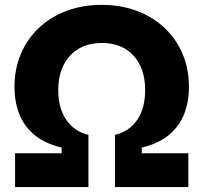

<svg xmlns="http://www.w3.org/2000/svg" viewBox="-20 -757 823 777"><path d="M41 0V-136.7H229.5V-159.7Q160.6 -176.3 118.7 -211.7Q76.7 -247.1 57.6 -296.4Q38.6 -345.7 38.6 -404.8Q38.6 -478 64.5 -539.1Q90.3 -600.1 137.7 -644.5Q185.1 -689 249.8 -713.1Q314.5 -737.3 391.6 -737.3Q468.8 -737.3 533.4 -713.1Q598.1 -689 645.5 -644.5Q692.9 -600.1 718.8 -539.1Q744.6 -478 744.6 -404.8Q744.6 -345.7 725.6 -296.4Q706.5 -247.1 664.6 -211.7Q622.6 -176.3 553.7 -159.7V-136.7H742.2V0H445.3V-211.4Q502 -224.1 534.7 -271.2Q567.4 -318.4 567.4 -392.6Q567.4 -451.7 545.9 -494.4Q524.4 -537.1 485.4 -560.1Q446.3 -583 392.6 -583Q338.4 -583 298.8 -560.1Q259.3 -537.1 237.5 -494.1Q215.8 -451.2 215.8 -392.6Q215.8 -318.8 248.5 -271.5Q281.2 -224.1 337.9 -211.4V0Z"/></svg>

Font: Inter 16pt ExtraBold
Style: Regular
Weight: 800
Version: Version 4.001;git-66647c0bb